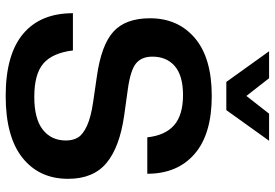

<svg xmlns="http://www.w3.org/2000/svg" viewBox="-167 -799 976 682"><g transform="rotate(90 321.0 -458.0)"><path d="M320.8 9.8Q174.3 9.8 100.6 -51.8Q26.9 -113.3 26.9 -229H159.2Q168 -156.7 205.3 -124.3Q242.7 -91.8 324.2 -91.8Q402.3 -91.8 440.7 -122.1Q479 -152.3 479 -204.1Q479 -230 468 -247.6Q457 -265.1 426.5 -279.1Q396 -293 342.8 -300.8L252 -314Q140.1 -329.6 92.5 -372.8Q44.9 -416 44.9 -502.9Q44.9 -602.5 115.5 -662.4Q186 -722.2 320.8 -722.2Q456.5 -722.2 526.9 -661.1Q597.2 -600.1 597.2 -493.2H467.8Q460.9 -557.1 424.6 -588.6Q388.2 -620.1 317.9 -620.1Q249 -620.1 215.1 -591.1Q181.2 -562 181.2 -511.2Q181.2 -472.7 205.6 -452.9Q230 -433.1 298.8 -423.8L390.1 -411.1Q502.9 -395 559.1 -348.1Q615.2 -301.3 615.2 -211.9Q615.2 -109.4 540.5 -49.8Q465.8 9.8 320.8 9.8ZM371.1 -773.9H271L162.1 -925.8H257.8L320.8 -845.2L383.8 -925.8H480Z"/></g></svg>

Font: Creato Display
Style: Bold
Weight: 700
Version: Version 1.000